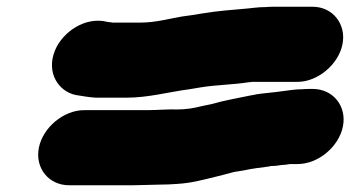

<svg xmlns="http://www.w3.org/2000/svg" viewBox="-20 -606 1041 570"><path d="M185.2 -56H374.2C399.1 -56 434.3 -58 457.6 -58C472.2 -58 488.4 -58.7 506 -60C550.8 -62.9 579.5 -71.6 619.2 -81L650.8 -89C660 -91.7 667.4 -93.7 673 -95C674.3 -95 676 -95.3 678.2 -96L703 -100C728.3 -105.4 754 -108.8 780.4 -112L782.6 -113C793.9 -113 804.8 -114 815.2 -116C821.6 -116 835.6 -118 841.8 -119H863.8C924.3 -119 986 -170.1 998 -230.5C1010.1 -290.9 968.8 -342 908.3 -342H900.3C892.9 -342 884.9 -341.7 876.1 -341C866.1 -341 856.3 -340.3 846.7 -339C815.9 -334.4 785.8 -331.3 755.5 -328C753.5 -328 743.1 -326 741.1 -326C736.1 -324.7 731 -323.7 725.5 -323C683.2 -314 647.5 -308.4 608.3 -297L579.1 -291C558.1 -285.3 532.1 -281 506.1 -281C481.5 -282.2 445.7 -279 418.7 -279H229.7C169.2 -279 107.5 -227.9 95.4 -167.5C83.4 -107.1 124.6 -56 185.2 -56ZM996.7 -474.5C1008.7 -534.4 967.7 -586 908 -586H791C784.3 -586 776.9 -585.7 768.8 -585C757.5 -585 746.3 -584.3 735.4 -583L717 -581C669.1 -576.7 624.6 -573.6 580 -566L549 -561L520.2 -557C483.4 -550.7 440.6 -539 399.6 -539H314.6C311.9 -539 310 -539.3 308.8 -540C305.5 -540 302.2 -540.3 299 -541C234.3 -558 165.6 -511.8 142.9 -455.5C116.6 -390 153.8 -334.6 204.7 -324C224.4 -321.1 241.2 -317.4 264.1 -316H355.1C421 -316 481 -333.1 542.1 -341L572.1 -346C619.6 -354.3 671.2 -354.2 719.3 -362C721.9 -362 725 -362.3 728.5 -363H863.5C923.2 -363 984.8 -414.6 996.7 -474.5Z"/></svg>

Font: Smoothie
Style: BlkIt
Weight: 900
Foundry: Cannot Into Space Fonts
Version: Version 0.8